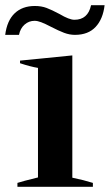

<svg xmlns="http://www.w3.org/2000/svg" viewBox="-34 -718 422 738"><path d="M100 -695Q125 -695 145 -687.5Q165 -680 195 -664Q232 -642 252 -642Q304 -642 316 -698H368Q362 -645 333.5 -614.5Q305 -584 254 -584Q233 -584 212 -592Q191 -600 162 -615Q139 -627 124.5 -632.5Q110 -638 99 -638Q77 -638 60.5 -623.5Q44 -609 39 -584H-14Q-7 -639 22.5 -667Q52 -695 100 -695ZM33 -15Q51 -21 112 -36V-457Q82 -462 43 -475V-485L244 -505V-35Q288 -26 323 -15V0H33Z"/></svg>

Font: Trirong SemiBold
Style: Regular
Weight: 600
Designer: Katatrad Team
Foundry: CadsonDemak
Version: Version 1.001